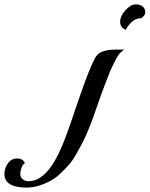

<svg xmlns="http://www.w3.org/2000/svg" viewBox="-318 -615 679 871"><path d="M206 -390H246Q224 -377 211 -351.5Q198 -326 191 -312.5Q184 -299 173 -270Q173 -270 156 -226Q137 -176 122 -132Q107 -88 101.5 -73Q96 -58 81.5 -23Q67 12 57 31Q47 50 29 82Q11 114 -5 132Q-21 150 -44.5 172.5Q-68 195 -92 207Q-148 236 -197 236Q-298 236 -298 174Q-298 149 -282.5 126.5Q-267 104 -240.5 104Q-214 104 -205 125Q-215 131 -220.5 146Q-226 161 -226 174.5Q-226 188 -215.5 197.5Q-205 207 -187 207Q-103 206 -36 46Q-12 -11 26 -126Q98 -339 123 -366Q147 -390 206 -390ZM322 -532H318Q298 -532 279.5 -515Q261 -498 253 -480Q227 -490 227 -516Q227 -542 251 -568.5Q275 -595 297 -595Q319 -595 330 -585Q341 -575 341 -559.5Q341 -544 322 -532Z"/></svg>

Font: Playball
Style: Regular
Weight: 400
Designer: Robert E. Leuschke
Foundry: Robert E. Leuschke
Version: Version 1.001